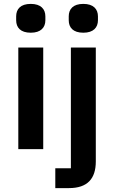

<svg xmlns="http://www.w3.org/2000/svg" viewBox="-20 -766 585 986"><path d="M138 -598C85 -598 63 -625 63 -662V-682C63 -719 85 -746 138 -746C190 -746 213 -719 213 -682V-662C213 -625 190 -598 138 -598ZM74 -522H202V0H74ZM344 -522H472V63C472 151 430 200 334 200H264V98H344ZM408 -598C355 -598 333 -625 333 -662V-682C333 -719 355 -746 408 -746C460 -746 483 -719 483 -682V-662C483 -625 460 -598 408 -598Z"/></svg>

Font: Plexus Sans SemiBold
Style: Regular
Weight: 600
Version: Version 2.001;PS 002.001;hotconv 1.0.70;makeotf.lib2.5.58329